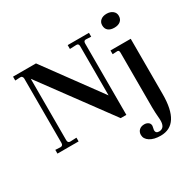

<svg xmlns="http://www.w3.org/2000/svg" viewBox="-188 -848 1302 1290"><g transform="rotate(-30 462.5 -203.0)"><path d="M527 6 136 -525V-49Q136 -27 155 -27L204 -29V0H40V-29L79 -27Q99 -27 99 -49V-548Q99 -557 93.5 -563.5Q88 -570 79 -569L40 -567V-597H218L533 -167V-549Q533 -569 516 -569H513L464 -567V-597H629V-567L590 -569H588Q571 -569 571 -548V6ZM702 243Q650 243 619 223Q588 203 588 172Q588 149 603 135Q618 121 643 121Q660 121 673 130Q686 139 686 157Q686 162 683 173Q680 184 680 188Q680 213 707 213Q755 212 751 143Q746 88 746 49V-375Q746 -395 733 -395L695 -393V-422H852V8Q852 243 702 243ZM731 -596Q731 -620 748.5 -634.5Q766 -649 795 -649Q823 -649 841.5 -634.5Q860 -620 860 -596Q860 -570 842.5 -555.5Q825 -541 795 -541Q765 -541 748 -555Q731 -569 731 -596Z"/></g></svg>

Font: UnnaMedium
Style: Regular
Weight: 500
Designer: Jorge de Buen Unna
Foundry: Omnibus-Type
Version: Version 2.008;hotconv 1.0.109;makeotfexe 2.5.65596